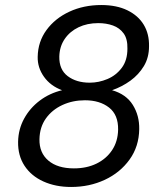

<svg xmlns="http://www.w3.org/2000/svg" viewBox="-20 -732 646 764"><path d="M263 12Q201 12 152.5 -10Q104 -32 77.5 -72.5Q51 -113 52 -168Q53 -218 76 -260Q99 -302 138 -331.5Q177 -361 227 -373Q181 -390 155 -426.5Q129 -463 130 -506Q131 -566 165 -612.5Q199 -659 256 -685.5Q313 -712 383 -712Q444 -712 487 -691Q530 -670 552 -633.5Q574 -597 573 -548Q573 -503 552.5 -469Q532 -435 499 -411Q466 -387 426 -373Q482 -357 508.5 -314.5Q535 -272 534 -218Q533 -149 495.5 -97Q458 -45 397 -16.5Q336 12 263 12ZM274 -62Q325 -62 364 -81Q403 -100 426 -134.5Q449 -169 450 -216Q451 -275 414 -304Q377 -333 318 -333Q269 -333 228 -314Q187 -295 162.5 -260.5Q138 -226 137 -178Q136 -124 172.5 -93Q209 -62 274 -62ZM337 -403Q373 -403 407.5 -417.5Q442 -432 464.5 -462Q487 -492 487 -538Q488 -577 472 -599Q456 -621 429.5 -630.5Q403 -640 371 -640Q327 -640 292.5 -623.5Q258 -607 237.5 -577Q217 -547 216 -507Q215 -455 249.5 -429Q284 -403 337 -403Z"/></svg>

Font: DM Sans 20pt
Style: Italic
Weight: 400
Italic angle: -10°
Version: Version 4.004;gftools[0.9.30]